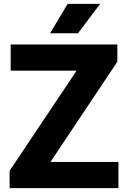

<svg xmlns="http://www.w3.org/2000/svg" viewBox="-20 -969 660 989"><path d="M29.5 0V-89L374.5 -605H35V-740H584.5V-651L240 -135H590V0ZM238 -797.5 328.5 -949H496L381.5 -797.5Z"/></svg>

Font: Encode Sans
Style: Bold
Weight: 700
Designer: Multiple Designers
Foundry: Impallari Type
Version: Version 3.002; ttfautohint (v1.8.3) -l 8 -r 50 -G 200 -x 14 